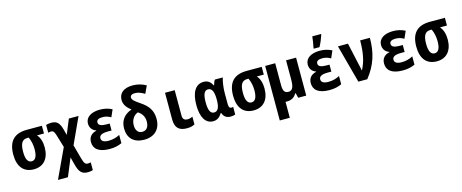

<svg xmlns="http://www.w3.org/2000/svg" viewBox="-49 -1608 6457 2683"><g transform="rotate(-15 3180.0 -266.5)"><path d="M255 10C395 10 479 -84 479 -248C479 -323 460 -391 418 -437H519V-549H302C122 -549 28 -459 28 -262C28 -88 108 10 255 10ZM254 -106C199 -106 171 -158 171 -264C171 -385 203 -437 279 -437H298C323 -384 336 -324 336 -260C336 -159 309 -106 254 -106Z M974 245C1004 245 1027 240 1046 234V121C1032 125 1019 127 1005 127C967 127 953 111 931 34L875 -170L1049 -549H909L821 -336L801 -413C773 -519 737 -556 655 -556C626 -556 600 -551 579 -545V-432C594 -436 608 -439 621 -439C650 -439 666 -424 682 -370L738 -184L540 240H684L791 -18L819 90C849 208 889 245 974 245Z M1352 10C1423 10 1481 -3 1529 -27V-146C1483 -121 1428 -105 1368 -105C1297 -105 1263 -127 1263 -168C1263 -208 1297 -233 1388 -233H1442V-334H1397C1321 -334 1280 -351 1280 -393C1280 -429 1312 -446 1367 -446C1414 -446 1448 -434 1487 -412L1533 -516C1476 -545 1420 -557 1359 -557C1235 -557 1148 -505 1148 -411C1148 -349 1185 -306 1235 -290V-285C1171 -271 1122 -230 1122 -151C1122 -55 1190 10 1352 10Z M1852 10C2003 10 2092 -81 2092 -227C2092 -350 2038 -426 1927 -499C1849 -552 1823 -575 1823 -608C1823 -636 1846 -653 1892 -653C1932 -653 1979 -637 2030 -606L2081 -715C2024 -747 1960 -766 1888 -766C1763 -766 1687 -709 1687 -609C1687 -544 1724 -491 1788 -445C1678 -407 1618 -328 1618 -215C1618 -75 1702 10 1852 10ZM1853 -104C1793 -104 1760 -151 1760 -222C1760 -304 1806 -364 1863 -383C1921 -345 1950 -295 1950 -228C1950 -148 1915 -104 1853 -104Z M2470 10C2518 10 2554 1 2583 -16V-127C2560 -116 2537 -109 2509 -109C2473 -109 2440 -124 2440 -179V-549H2300V-163C2300 -37 2361 10 2470 10Z M2848 10C2907 10 2947 -20 2977 -73H2985C3005 -15 3044 10 3102 10C3132 10 3161 3 3169 -2V-113C3162 -110 3151 -108 3142 -108C3119 -108 3105 -125 3105 -169V-331C3105 -410 3119 -494 3135 -547H3021C3008 -530 2997 -502 2990 -473H2984C2956 -529 2919 -557 2859 -557C2745 -557 2678 -457 2678 -270C2678 -91 2740 10 2848 10ZM2893 -105C2840 -105 2814 -156 2814 -272C2814 -384 2837 -440 2893 -440C2949 -440 2974 -383 2974 -272V-265C2974 -158 2948 -105 2893 -105Z M3435 10C3575 10 3659 -84 3659 -248C3659 -323 3640 -391 3598 -437H3699V-549H3482C3302 -549 3208 -459 3208 -262C3208 -88 3288 10 3435 10ZM3434 -106C3379 -106 3351 -158 3351 -264C3351 -385 3383 -437 3459 -437H3478C3503 -384 3516 -324 3516 -260C3516 -159 3489 -106 3434 -106Z M3914 10C3980 10 4026 -17 4054 -70H4062L4080 0H4196V-549H4051V-274C4051 -168 4033 -115 3969 -115C3914 -115 3894 -153 3894 -231V-549H3749V240H3894V9C3900 10 3907 10 3914 10Z M4467 -620V-606H4550C4580 -659 4602 -718 4619 -767V-778H4492C4489 -745 4476 -653 4467 -620ZM4532 10C4603 10 4661 -3 4709 -27V-146C4663 -121 4608 -105 4548 -105C4477 -105 4443 -127 4443 -168C4443 -208 4477 -233 4568 -233H4622V-334H4577C4501 -334 4460 -351 4460 -393C4460 -429 4492 -446 4547 -446C4594 -446 4628 -434 4667 -412L4713 -516C4656 -545 4600 -557 4539 -557C4415 -557 4328 -505 4328 -411C4328 -349 4365 -306 4415 -290V-285C4351 -271 4302 -230 4302 -151C4302 -55 4370 10 4532 10Z M4950 0H5079C5213 -168 5264 -336 5264 -550H5123C5123 -383 5101 -255 5040 -141H5036C5033 -167 5025 -202 5017 -233L4947 -550H4802Z M5592 10C5663 10 5721 -3 5769 -27V-146C5723 -121 5668 -105 5608 -105C5537 -105 5503 -127 5503 -168C5503 -208 5537 -233 5628 -233H5682V-334H5637C5561 -334 5520 -351 5520 -393C5520 -429 5552 -446 5607 -446C5654 -446 5688 -434 5727 -412L5773 -516C5716 -545 5660 -557 5599 -557C5475 -557 5388 -505 5388 -411C5388 -349 5425 -306 5475 -290V-285C5411 -271 5362 -230 5362 -151C5362 -55 5430 10 5592 10Z M6085 10C6225 10 6309 -84 6309 -248C6309 -323 6290 -391 6248 -437H6349V-549H6132C5952 -549 5858 -459 5858 -262C5858 -88 5938 10 6085 10ZM6084 -106C6029 -106 6001 -158 6001 -264C6001 -385 6033 -437 6109 -437H6128C6153 -384 6166 -324 6166 -260C6166 -159 6139 -106 6084 -106Z"/></g></svg>

Font: Noto Sans Mono Condensed ExtraBold
Style: Regular
Weight: 800
Width: 3
Designer: Monotype Design Team
Foundry: Monotype Imaging Inc.
Version: Version 2.014